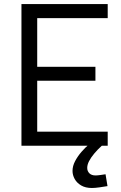

<svg xmlns="http://www.w3.org/2000/svg" viewBox="-20 -712 593 938"><path d="M84.8 0V-692H506.2V-623.4H161.8V-385.5H446.2V-317.7H161.8V-68.6H506.2V0ZM428.8 206.4Q397.6 206.4 376.5 194Q355.5 181.6 344.9 162.5Q334.3 143.4 334.3 123Q334.3 99.2 346.8 75.4Q359.3 51.6 378.1 29.8Q396.9 8 416.5 -8L477.8 -0.4Q456.4 18.8 440.2 38.4Q423.9 58 415 75.4Q406.1 92.9 406.1 108.3Q406.1 123.9 416.5 134.5Q426.9 145.1 447 145.1Q456.4 145.1 470.7 143Q485 140.9 495.6 139.3L505.2 197.2Q486.4 200.4 465.2 203.4Q444 206.4 428.8 206.4Z"/></svg>

Font: Titillium Web
Style: Bold
Weight: 700
Designer: Mohamed Gaber, Accademia di Belle Arti di Urbino
Foundry: Kief Type Foundry, Accademia di Belle Arti di Urbino
Version: Version 3.000